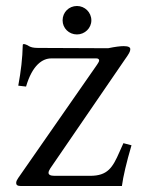

<svg xmlns="http://www.w3.org/2000/svg" viewBox="-20 -621 496 641"><path d="M189 -553C189 -527 210 -506 237 -506C263 -506 285 -527 285 -553C285 -580 263 -601 237 -601C210 -601 189 -580 189 -553ZM107 -461C75 -461 77 -471 60 -474C58 -474 56 -473 56 -471C55 -426 50 -384 41 -335L67 -332C88 -404 122 -426 151 -426H302C308 -426 311 -423 311 -419C311 -416 308 -411 304 -405L41 -27C37 -21 34 -16 34 -10C34 -4 38 0 49 0H387C391 -31 402 -78 419 -136L392 -143L379 -114C356 -61 339 -34 281 -34H162C148 -34 142 -38 142 -44C142 -48 144 -53 148 -59L396 -421C411 -442 415 -449 415 -457C415 -463 409 -467 393 -467C382 -467 365 -465 341 -460Z"/></svg>

Font: Linux Libertine O C
Style: Regular
Weight: 400
Designer: Philipp H. Poll
Foundry: Philipp H. Poll
Version: Version 4.0.3